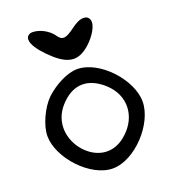

<svg xmlns="http://www.w3.org/2000/svg" viewBox="-229 -1449 1490 1694"><g transform="rotate(-20 515.5 -601.5)"><path d="M535 85C744 85 982 -174 982 -381C982 -588 744 -847 535 -847C445 -847 323 -785 234 -703C155 -626 88 -479 88 -381C88 -174 326 85 535 85ZM703 -638C714 -630 725 -620 736 -610C875 -481 871 -288 728 -156C719 -148 710 -140 700 -132C569 -31 426 -72 333 -175C234 -285 203 -460 323 -594C439 -724 573 -738 703 -638ZM234 -1272C224 -1262 221 -1249 221 -1237C221 -1193 261 -1135 324 -1070C455 -936 552 -904 663 -988C734 -1041 801 -1133 801 -1193C801 -1210 796 -1228 781 -1240C770 -1249 755 -1252 742 -1252C706 -1252 667 -1231 623 -1198C538 -1134 506 -1138 478 -1170C474 -1174 470 -1179 467 -1184C428 -1243 346 -1288 277 -1288C262 -1288 245 -1284 234 -1272Z"/></g></svg>

Font: Venom Sans
Style: Bd
Weight: 700
Version: Version 1.001